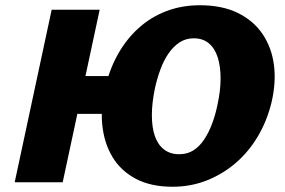

<svg xmlns="http://www.w3.org/2000/svg" viewBox="-20 -695 1085 732"><path d="M638 17Q555 17 497.5 -13.5Q440 -44 408.5 -97Q377 -150 370 -218Q363 -286 381 -360Q397 -430 429.5 -488Q462 -546 508.5 -588Q555 -630 614 -652.5Q673 -675 742 -675Q827 -675 887 -645.5Q947 -616 981.5 -564.5Q1016 -513 1024.5 -446.5Q1033 -380 1015 -304Q998 -234 963 -175Q928 -116 878.5 -73.5Q829 -31 768 -7Q707 17 638 17ZM36 0 177 -658H360L219 0ZM138 -261 169 -405H496L465 -261ZM663 -107Q694 -107 717 -121.5Q740 -136 757.5 -162Q775 -188 787.5 -220.5Q800 -253 808 -290Q821 -348 821 -395Q821 -442 810 -476.5Q799 -511 776 -530Q753 -549 719 -549Q688 -549 664 -533Q640 -517 622 -490.5Q604 -464 591.5 -430Q579 -396 571 -360Q559 -303 559 -256Q559 -209 570.5 -176Q582 -143 605.5 -125Q629 -107 663 -107Z"/></svg>

Font: Ysabeau Infant Black
Style: Italic
Weight: 900
Italic angle: -12°
Designer: Christian Thalmann (Catharsis Fonts)
Version: Version 2.001;gftools[0.9.30]; featfreeze: ss01,ss02,lnum